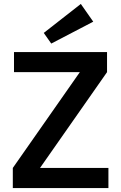

<svg xmlns="http://www.w3.org/2000/svg" viewBox="-20 -954 614 974"><path d="M453 -844 240 -733 202 -787 390 -934ZM183 -102H530V0H45V-102L385 -588H51V-690H523V-588Z"/></svg>

Font: Exo 2 Semi Bold
Style: Regular
Weight: 600
Designer: Natanael Gama
Version: Version 1.001;PS 001.001;hotconv 1.0.88;makeotf.lib2.5.64775